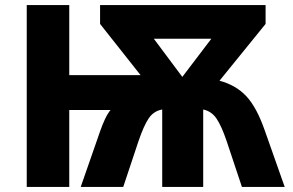

<svg xmlns="http://www.w3.org/2000/svg" viewBox="-20 -734 1149 754"><path d="M810 -582 696 -432 584 -582ZM1023 -714H373V-640L532 -439H252V-714H85V0H252V-302H414Q402 -287 392 -265.5Q382 -244 374 -221L297 0H464L524 -180Q544 -239 563.5 -268.5Q583 -298 617 -304V0H778V-304Q811 -297 830.5 -268Q850 -239 870 -180L930 0H1098L1020 -221Q988 -313 947 -356.5Q906 -400 842 -417L1023 -640Z"/></svg>

Font: Noto Sans UI Extra
Style: Regular
Weight: 800
Designer: Monotype Design Team
Foundry: Monotype Imaging Inc.
Version: Version 1.901